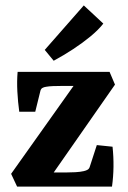

<svg xmlns="http://www.w3.org/2000/svg" viewBox="-20 -688 473 708"><path d="M261 -385 268 -371H203Q190 -371 175.5 -370.5Q161 -370 150 -368Q142 -367 136 -363.5Q130 -360 128 -349L110 -276H51Q46 -312 44 -350.5Q42 -389 45 -423H384L404 -376L169 -39L162 -52H223Q240 -52 258 -53Q276 -54 289 -57Q298 -59 303.5 -62.5Q309 -66 311 -73L337 -153L395 -147Q399 -110 398.5 -73Q398 -36 393 0H43L21 -47ZM145 -504 289 -668 361 -601Q343 -578 314 -554Q285 -530 250 -507Q215 -484 178 -464Z"/></svg>

Font: Yrsa
Style: Regular
Weight: 400
Designer: Anna Giedrys (Yrsa+Rasa design), David Brezina (Yrsa art-direction, Rasa art-direction, design)
Foundry: Rosetta Type Foundry
Version: Version 2.004